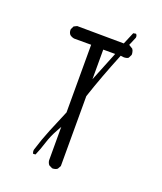

<svg xmlns="http://www.w3.org/2000/svg" viewBox="-138 -851 776 922"><g transform="rotate(20 250.0 -389.5)"><path d="M238.3 -17.1Q240.2 -16.6 243.2 -16.6Q246.1 -16.6 250 -17.6Q258.8 -18.6 265.6 -24.4L274.9 -41V-398.4Q312.5 -511.7 363.8 -637.2Q375.5 -635.3 378.9 -635.3Q382.3 -635.3 386.2 -635.5Q390.1 -635.7 395 -637.2Q399.9 -638.7 403.3 -641.6L411.6 -658.2Q412.1 -660.2 412.1 -663.1Q412.1 -666 411.1 -670.4Q410.2 -679.7 404.3 -688L384.3 -700.2L402.3 -742.7Q402.8 -745.1 402.8 -747.6Q402.8 -755.9 397 -761.7L383.3 -759.3L357.4 -697.8L118.7 -699.7L103 -691.9L95.2 -675.8Q94.7 -673.8 94.7 -671.9Q94.7 -657.2 103 -647.9Q112.8 -640.1 125.5 -638.2H212.4V-292.5Q188.5 -236.3 166 -181.9Q143.6 -127.4 126.5 -70.8Q126 -67.9 126 -66.4Q126 -64.9 126 -63Q126.5 -57.6 128.9 -51.8L130.9 -50.8L141.6 -51.8Q155.8 -84.5 167.2 -121.3Q178.7 -158.2 198.7 -193.8L212.4 -218.8V-47.4Q213.9 -34.7 221.7 -25.4ZM274.9 -484.9V-636.2H335.9Z"/></g></svg>

Font: Bakudai
Style: ExtraLight
Weight: 200
Version: Version 1.48